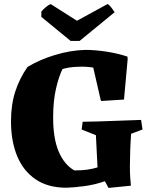

<svg xmlns="http://www.w3.org/2000/svg" viewBox="-20 -910 744 943"><path d="M513 13 495 -20Q447 -3 395.5 4Q344 11 306 12Q215 12 154.5 -29.5Q94 -71 64 -144Q34 -217 34 -314Q34 -396 55 -460.5Q76 -525 115 -581Q174 -617 250 -640Q326 -663 399 -665Q446 -665 502 -656.5Q558 -648 606 -632L607 -619L589 -421L477 -414L474 -421L438 -578Q402 -584 363 -582Q321 -581 287 -571Q269 -535 255 -474.5Q241 -414 241 -333Q241 -229 268.5 -165Q296 -101 345 -73Q384 -73 410.5 -77Q437 -81 459 -88L451 -246L381 -274L386 -312Q462 -313 532 -316Q602 -319 673 -321L680 -274L624 -253Q621 -213 619.5 -171Q618 -129 618 -94Q618 -62 619.5 -39Q621 -16 623 2ZM327 -709 183 -827V-853Q192 -864 205 -875Q218 -886 229 -890L358 -808L508 -890Q517 -886 528 -871.5Q539 -857 543 -850L371 -709Z"/></svg>

Font: Labrada ExtraBold
Style: Regular
Weight: 800
Designer: Mercedes Jáuregui
Foundry: Omnibus-Type Team
Version: Version 1.000; ttfautohint (v1.8.4.7-5d5b)